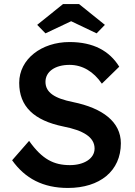

<svg xmlns="http://www.w3.org/2000/svg" viewBox="-20 -920 667 950"><path d="M316 10C474 10 578 -74 578 -211C578 -317 488 -385 341 -415C251 -433 205 -462 205 -515C205 -566 253 -599 324 -599C388 -599 443 -566 484 -506L570 -590C522 -668 442 -712 324 -712C186 -712 75 -628 75 -510C75 -394 147 -324 294 -294C391 -275 448 -242 448 -185C448 -135 395 -103 326 -103C247 -103 189 -131 124 -223L40 -127C104 -37 193 10 316 10ZM164 -797 205 -755 332 -815 458 -755 499 -797 371 -900H292Z"/></svg>

Font: Easer Grotesk Medium
Style: Regular
Weight: 500
Designer: Boardeaser, Bonnie Shaver-Troup, Thomas Jockin
Foundry: Lexend
Version: Version 1.001;Glyphs 3.1.2 (3151)